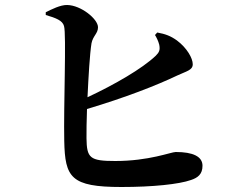

<svg xmlns="http://www.w3.org/2000/svg" viewBox="-20 -754 970 768"><path d="M466 -6C591 -6 696 -17 744 -34C771 -43 790 -57 790 -91C790 -128 752 -146 683 -146C664 -146 577 -110 441 -110C339 -110 327 -122 326 -201C326 -228 326 -270 328 -318C482 -364 605 -412 689 -452C725 -469 751 -473 751 -497C751 -521 728 -562 688 -592C663 -610 642 -618 609 -624L600 -614C605 -606 613 -591 617 -575C621 -554 617 -545 603 -531C548 -479 439 -416 330 -365C334 -449 339 -537 346 -581C352 -611 372 -620 372 -645C372 -678 304 -733 249 -734C222 -735 185 -716 163 -705V-694C204 -682 230 -672 236 -650C246 -619 234 -328 237 -190C240 -44 263 -6 466 -6Z"/></svg>

Font: GenRyuMin2 TW B
Style: Regular
Weight: 700
Version: Version 2.100;PS 2.1;hotconv 16.6.51;makeotf.lib2.5.65220 DE